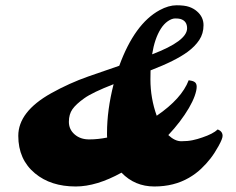

<svg xmlns="http://www.w3.org/2000/svg" viewBox="-20 -692 878 713"><path d="M431.2 -50.8Q338.4 0.5 261.2 0.5Q168.5 0.5 109.9 -48.3Q47.9 -99.6 47.9 -187.5Q47.9 -277.3 169.9 -345.7Q237.3 -383.3 308.3 -408.2Q379.4 -433.1 422.9 -447.8Q480 -604 572.8 -654.3Q606 -672.4 635.7 -672.4Q665.5 -672.4 682.4 -666.5Q699.2 -660.6 710.9 -650.4Q735.8 -629.4 735.8 -598.4Q735.8 -567.4 720 -543.5Q704.1 -519.5 676.8 -499.5Q631.8 -466.3 539.1 -430.7Q538.6 -419.4 538.6 -397.5Q538.6 -327.1 562 -262.2Q654.8 -325.7 680.7 -394Q685.5 -393.1 690.9 -392.1Q696.3 -391.1 700.7 -388.7Q710.4 -383.8 710.4 -370.1Q710.4 -356.4 702.9 -335.4Q695.3 -314.5 681.6 -291Q651.4 -239.7 605 -190.4Q629.4 -167.5 653.1 -167.5Q676.8 -167.5 695.3 -171.4Q713.9 -175.3 731.4 -181.6Q771 -194.8 788.6 -211.4Q806.6 -204.1 806.6 -187.5Q806.6 -176.8 791.7 -149.9Q776.9 -123 761.7 -103.5Q746.6 -84 726.8 -65.2Q707 -46.4 681.6 -31.7Q626 0.5 553.2 0.5Q480.5 0.5 431.2 -50.8ZM544.9 -490.2Q674.8 -539.6 674.8 -586.9Q674.8 -614.3 649.9 -621.6Q643.1 -623.5 630.6 -623.5Q618.2 -623.5 603.3 -613.3Q588.4 -603 577.1 -585Q554.2 -548.8 544.9 -490.2ZM377.9 -181.2Q377.4 -185.1 377.4 -189.5V-197.8Q377.4 -283.7 401.9 -379.4Q323.7 -349.1 293 -327.1Q262.2 -305.2 249 -286.4Q235.8 -267.6 235.8 -239.5Q235.8 -211.4 257.1 -192.9Q278.3 -174.3 311 -174.3Q343.8 -174.3 377.9 -181.2Z"/></svg>

Font: Molle
Style: Regular
Weight: 400
Italic angle: -22°
Designer: Elena Albertoni
Foundry: Elena Albertoni
Version: Version 1.001; ttfautohint (v0.92) -l 12 -r 12 -G 200 -x 10 